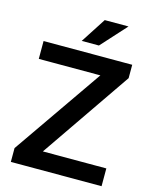

<svg xmlns="http://www.w3.org/2000/svg" viewBox="-133 -1003 869 1090"><g transform="rotate(15 302.0 -458.0)"><path d="M571.3 0H76.2V-104.5H571.3ZM126.5 0H38.1V-81.1L474.6 -710.9H561V-632.3ZM513.7 -606H40V-710.9H513.7ZM344.7 -915.5H484.4L350.1 -767.6H249Z"/></g></svg>

Font: Heebo SemiBold
Style: Regular
Weight: 600
Designer: Oded Ezer
Foundry: Ezer Type House
Version: Version 3.100